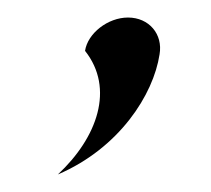

<svg xmlns="http://www.w3.org/2000/svg" viewBox="-20 -113 241 219"><path d="M46 86C116 56 155 -5 162 -51C166 -74 150 -93 126 -93C103 -93 80 -75 77 -55C111 -12 91 44 46 86Z"/></svg>

Font: Charger Sport
Style: ExLitNrwObl
Weight: 200
Designer: Jasper
Foundry: Cannot Into Space Fonts
Version: Version 1.1